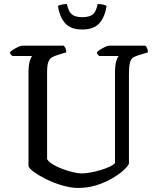

<svg xmlns="http://www.w3.org/2000/svg" viewBox="-20 -930 775 950"><path d="M366 0Q332 0 290 -12Q248 -24 210.5 -42.5Q173 -61 148 -79Q123 -97 121 -109V-571Q121 -608 127.5 -628.5Q134 -649 140 -653H41Q38 -655 34 -659.5Q30 -664 29 -671Q35 -678 47 -685.5Q59 -693 71.5 -698.5Q84 -704 90 -704H295Q300 -700 304 -691Q308 -682 308 -671L265 -658Q249 -653 237.5 -646.5Q226 -640 219.5 -624Q213 -608 213 -572V-143Q220 -130 241 -117Q262 -104 289 -94Q316 -84 341.5 -78Q367 -72 382 -72Q409 -72 445 -80Q481 -88 510.5 -100Q540 -112 549 -123V-571Q549 -608 555.5 -628.5Q562 -649 568 -653H471Q468 -655 464 -659.5Q460 -664 459 -671Q465 -678 477 -685.5Q489 -693 501.5 -698.5Q514 -704 520 -704H699Q704 -700 708 -691Q712 -682 712 -671L666 -657Q650 -652 639 -645.5Q628 -639 623 -620.5Q618 -602 618 -562V-120Q612 -106 589.5 -86Q567 -66 532.5 -46Q498 -26 455.5 -13Q413 0 366 0ZM387 -784Q329 -784 301.5 -816Q274 -848 267 -901Q272 -904 284 -907Q296 -910 311 -910Q319 -872 336 -858.5Q353 -845 387 -845Q422 -845 439 -858.5Q456 -872 463 -910Q480 -910 491.5 -907Q503 -904 507 -901Q500 -848 472.5 -816Q445 -784 387 -784Z"/></svg>

Font: Texturina 72pt Medium
Style: Regular
Weight: 500
Designer: Guillermo Torres Carreño
Foundry: Omnibus-Type
Version: Version 1.002; ttfautohint (v1.8.3)